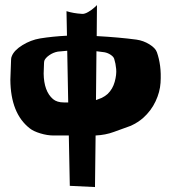

<svg xmlns="http://www.w3.org/2000/svg" viewBox="-20 -738 679 760"><path d="M406.2 -366.2Q426.3 -385.7 434.1 -414.3Q441.9 -442.9 439.9 -464.6Q438 -486.3 432.1 -504.9Q429.7 -513.2 418.2 -521Q406.7 -528.8 393.1 -531.2Q377.4 -533.7 361.8 -535.2L359.9 -341.8L382.8 -350.6Q396.5 -357.4 406.2 -366.2ZM601.1 -531.2Q609.9 -506.3 613.8 -476.8Q617.7 -447.3 615.5 -410.6Q613.3 -374 595.7 -336.7Q578.1 -299.3 546.4 -271Q526.4 -253.4 498 -240.2L430.7 -215.8Q397.9 -203.6 358.4 -201.7L356 2.4L256.3 -2.4L252.4 -201.7H191.4Q167.5 -201.7 139.9 -210Q112.3 -218.3 97.7 -230Q22 -289.1 21 -422.4L23.9 -502.9Q23.9 -509.3 26.9 -516.1Q36.1 -539.1 68.8 -559.3Q101.6 -579.6 138.7 -585.9Q188 -593.8 245.1 -596.7L243.2 -693.8Q270.5 -685.1 304.7 -683.1Q314.9 -682.1 329.8 -690.9Q344.7 -699.7 354.5 -709L363.8 -717.8L362.8 -595.2Q452.1 -590.3 520.5 -581.1Q547.9 -577.1 571.5 -562.5Q595.2 -547.9 601.1 -531.2ZM246.1 -537.1Q219.7 -535.2 209 -533.7Q190.4 -530.3 174.8 -519.3Q159.2 -508.3 155.3 -497.1Q154.3 -493.2 154.3 -489.7L152.8 -446.8Q153.8 -376.5 189.9 -345.7Q205.6 -332.5 232.9 -332.5H234.9H250Z"/></svg>

Font: Some Time Later
Style: Regular
Weight: 400
Version: Version 003.300